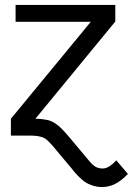

<svg xmlns="http://www.w3.org/2000/svg" viewBox="-20 -548 540 776"><path d="M123 -68Q138 -68 150 -66.5Q162 -65 172 -63Q190 -59 208 -46Q225 -35 258 4L341 103Q355 120 367 126.5Q379 133 395 133Q420 133 450 100L497 155Q469 184 444 196Q419 208 392 208Q370 208 349 200Q340 197 331 192Q322 187 313 179.5Q304 172 293 160.5Q282 149 268 131L189 37Q180 27 172 19.5Q164 12 154.5 8Q145 4 132 2Q119 0 100 0H24V-68L347 -460H43V-528H446V-461Z"/></svg>

Font: Libra Sans
Style: Regular
Weight: 400
Foundry: Context Ltd
Version: Version 1.000; ttfautohint (v1.3)